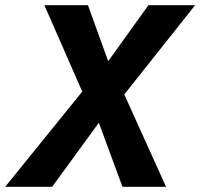

<svg xmlns="http://www.w3.org/2000/svg" viewBox="-41 -720 772 740"><path d="M531 -700H711L438 -356L599 0H431L340 -247L160 0H-21L276 -367L130 -700H298L376 -484Z"/></svg>

Font: Jost* 600 Semi
Style: Italic
Weight: 600
Italic angle: -10°
Version: Version 3.500